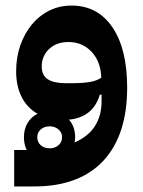

<svg xmlns="http://www.w3.org/2000/svg" viewBox="-20 -430 515 690"><path d="M31 109H76Q66 89 66 63Q66 34 79 12Q92 -10 115 -21Q78 -42 58 -81Q38 -120 38 -174Q38 -224 53 -267Q68 -310 94.5 -342Q121 -374 157.5 -392Q194 -410 237 -410Q331 -410 384 -332Q437 -254 437 -115Q437 -31 416 34.5Q395 100 353 146Q311 192 248.5 216Q186 240 104 240H31ZM237 -131Q278 -131 303.5 -135.5Q329 -140 344 -151Q342 -209 309 -244Q276 -279 226 -279Q183 -279 156.5 -254Q130 -229 130 -191Q130 -159 152 -145Q174 -131 216 -131ZM339 -90Q326 -48 298 -26Q270 -4 228 0Q250 25 250 63Q250 68 249.5 72.5Q249 77 248 82Q298 60 321.5 22.5Q345 -15 345 -65V-90ZM159 103Q177 103 190 92Q203 81 203 63Q203 46 190 35Q177 24 159 24Q139 24 126.5 35Q114 46 114 63Q114 81 126.5 92Q139 103 159 103Z"/></svg>

Font: IBM Plex Sans Arabic SemiBold
Style: Regular
Weight: 600
Designer: Mike Abbink, Paul van der Laan, Pieter van Rosmalen, Wael Morcos, Khajak Apelian
Foundry: Bold Monday
Version: Version 1.1